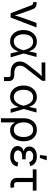

<svg xmlns="http://www.w3.org/2000/svg" viewBox="1494 -2290 1001 4028"><g transform="rotate(90 1994.0 -276.5)"><path d="M257.3 0 92.3 -433.1Q84.5 -454.6 72 -462.6Q59.6 -470.7 37.1 -470.7H24.9V-545.9H39.6Q90.8 -545.9 124.3 -526.6Q157.7 -507.3 172.9 -465.8L261.2 -221.7Q279.3 -172.4 292.2 -124Q305.2 -75.7 318.8 -29.8H288.1Q302.2 -75.7 314.9 -124.3Q327.6 -172.9 345.2 -221.7L461.4 -542.5H556.2L348.6 0Z M850.1 11.7Q779.8 11.7 725.6 -24.2Q671.4 -60.1 640.9 -123.5Q610.4 -187 610.4 -269Q610.4 -352.1 641.4 -415.3Q672.4 -478.5 727.3 -514.2Q782.2 -549.8 853.5 -549.8Q906.7 -549.8 944.3 -531.2Q981.9 -512.7 1006.6 -482.2Q1031.2 -451.7 1045.7 -415.8Q1060.1 -379.9 1066.9 -345.7H1098.6L1102.5 -272.9L1183.6 0H1101.1L1034.2 -272.9Q1026.9 -301.3 1014.9 -335.2Q1002.9 -369.1 982.9 -400.4Q962.9 -431.6 931.9 -451.7Q900.9 -471.7 856 -471.7Q808.1 -471.7 772.7 -447Q737.3 -422.4 718.3 -377Q699.2 -331.5 699.2 -268.6Q699.2 -207 717.8 -161.6Q736.3 -116.2 770.5 -91.3Q804.7 -66.4 851.6 -66.4Q895.5 -66.4 927.2 -86.9Q959 -107.4 980.5 -139.4Q1002 -171.4 1014.9 -206.1Q1027.8 -240.7 1034.2 -270L1093.3 -542.5H1175.8L1102.5 -270L1098.6 -199.2H1070.8Q1062 -165.5 1046.4 -128.9Q1030.8 -92.3 1005.4 -60.3Q980 -28.3 941.9 -8.3Q903.8 11.7 850.1 11.7Z M1597.2 140.1V46.4Q1597.2 28.8 1591.8 18.6Q1586.4 8.3 1574 4.2Q1561.5 0 1540 0H1503.4Q1431.6 0 1379.4 -23.2Q1327.1 -46.4 1298.8 -89.6Q1270.5 -132.8 1270.5 -192.4Q1270.5 -241.7 1289.8 -282.2Q1309.1 -322.8 1345 -368.7Q1380.9 -414.6 1431.2 -479L1494.6 -560.1Q1519 -590.8 1540.5 -613.8Q1562 -636.7 1580.8 -654.5Q1599.6 -672.4 1614.7 -686L1613.8 -656.7Q1596.2 -654.8 1575.4 -653.6Q1554.7 -652.3 1533 -651.4Q1511.2 -650.4 1490.2 -649.9Q1469.2 -649.4 1450.7 -649.4H1291.5V-727.5H1675.3V-661.1L1493.7 -427.7Q1447.8 -368.7 1417.7 -330.8Q1387.7 -293 1373 -262.9Q1358.4 -232.9 1358.4 -197.3Q1358.4 -154.3 1378.2 -127.4Q1397.9 -100.6 1433.6 -88.4Q1469.2 -76.2 1517.1 -76.2H1542Q1611.8 -76.2 1646.5 -47.1Q1681.2 -18.1 1681.2 44.4V140.1Z M2014.6 11.7Q1944.3 11.7 1890.1 -24.2Q1835.9 -60.1 1805.4 -123.5Q1774.9 -187 1774.9 -269Q1774.9 -352.1 1805.9 -415.3Q1836.9 -478.5 1891.8 -514.2Q1946.8 -549.8 2018.1 -549.8Q2071.3 -549.8 2108.9 -531.2Q2146.5 -512.7 2171.1 -482.2Q2195.8 -451.7 2210.2 -415.8Q2224.6 -379.9 2231.4 -345.7H2263.2L2267.1 -272.9L2348.1 0H2265.6L2198.7 -272.9Q2191.4 -301.3 2179.4 -335.2Q2167.5 -369.1 2147.5 -400.4Q2127.4 -431.6 2096.4 -451.7Q2065.4 -471.7 2020.5 -471.7Q1972.7 -471.7 1937.3 -447Q1901.9 -422.4 1882.8 -377Q1863.8 -331.5 1863.8 -268.6Q1863.8 -207 1882.3 -161.6Q1900.9 -116.2 1935.1 -91.3Q1969.2 -66.4 2016.1 -66.4Q2060.1 -66.4 2091.8 -86.9Q2123.5 -107.4 2145 -139.4Q2166.5 -171.4 2179.4 -206.1Q2192.4 -240.7 2198.7 -270L2257.8 -542.5H2340.3L2267.1 -270L2263.2 -199.2H2235.4Q2226.6 -165.5 2210.9 -128.9Q2195.3 -92.3 2169.9 -60.3Q2144.5 -28.3 2106.4 -8.3Q2068.4 11.7 2014.6 11.7Z M2461.4 204.1V-271Q2461.4 -356.4 2491.5 -418.9Q2521.5 -481.4 2575.4 -515.6Q2629.4 -549.8 2703.1 -549.8Q2776.4 -549.8 2830.3 -515.9Q2884.3 -481.9 2914.3 -419.4Q2944.3 -356.9 2944.3 -271Q2944.3 -185.5 2915 -122.1Q2885.7 -58.6 2834 -23.4Q2782.2 11.7 2714.4 11.7Q2664.1 11.7 2632.6 -5.4Q2601.1 -22.5 2583.3 -44.7Q2565.4 -66.9 2555.2 -84H2548.8V204.1ZM2701.2 -66.9Q2752 -66.9 2786.4 -93.8Q2820.8 -120.6 2838.1 -166.7Q2855.5 -212.9 2855.5 -271.5Q2855.5 -327.6 2838.6 -373Q2821.8 -418.5 2788.1 -445.1Q2754.4 -471.7 2702.6 -471.7Q2652.8 -471.7 2618.2 -446.5Q2583.5 -421.4 2565.4 -376.5Q2547.4 -331.5 2547.4 -271.5Q2547.4 -211.4 2565.2 -165Q2583 -118.7 2617.4 -92.8Q2651.9 -66.9 2701.2 -66.9Z M3264.2 9.8Q3201.2 9.8 3151.4 -9.5Q3101.6 -28.8 3072.8 -64Q3043.9 -99.1 3043.9 -146.5Q3043.9 -170.4 3053.5 -194.6Q3063 -218.8 3085.7 -239Q3108.4 -259.3 3148.4 -271.5Q3188.5 -283.7 3249.5 -283.7H3323.2V-241.7H3259.3Q3221.2 -241.7 3193.6 -230Q3166 -218.3 3150.9 -198.2Q3135.7 -178.2 3135.7 -152.3Q3135.7 -114.7 3171.6 -91.3Q3207.5 -67.9 3267.6 -67.9Q3306.6 -67.9 3330.8 -78.1Q3355 -88.4 3368.7 -108.9Q3382.3 -129.4 3389.2 -159.2L3475.1 -141.6Q3465.3 -94.7 3438.7 -60.5Q3412.1 -26.4 3368.4 -8.3Q3324.7 9.8 3264.2 9.8ZM3250.5 -260.3Q3190.4 -260.3 3152.1 -271.5Q3113.8 -282.7 3092.5 -301.8Q3071.3 -320.8 3063 -344Q3054.7 -367.2 3054.7 -390.6Q3054.7 -440.4 3081.1 -476.1Q3107.4 -511.7 3154.5 -530.8Q3201.7 -549.8 3263.2 -549.8Q3320.8 -549.8 3361.8 -533.2Q3402.8 -516.6 3428.5 -485.8Q3454.1 -455.1 3465.3 -411.1L3381.8 -390.6Q3371.6 -428.7 3343.3 -450.9Q3314.9 -473.1 3262.7 -473.1Q3208.5 -473.1 3176 -449.7Q3143.6 -426.3 3143.6 -389.2Q3143.6 -356.4 3172.6 -335.7Q3201.7 -314.9 3259.8 -314.9H3323.2V-260.3ZM3232.9 -613.3 3250 -756.8H3342.8L3293.9 -613.3Z M3860.4 5.9Q3790 5.9 3751.5 -30.5Q3712.9 -66.9 3712.9 -132.8V-464.4H3532.7V-542.5H3979V-464.4H3799.8V-139.6Q3799.8 -104 3814.5 -87.6Q3829.1 -71.3 3863.3 -71.3Q3872.6 -71.3 3885.3 -73Q3897.9 -74.7 3908.7 -76.7L3924.3 -2.4Q3912.1 1.5 3895.3 3.7Q3878.4 5.9 3860.4 5.9Z"/></g></svg>

Font: Inter 16pt
Style: Regular
Weight: 400
Version: Version 4.001;git-66647c0bb